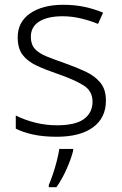

<svg xmlns="http://www.w3.org/2000/svg" viewBox="-20 -562 509 803"><path d="M423 -141Q423 -69 369 -29.5Q315 10 217 10Q161 10 118 0.5Q75 -9 46 -24V-79Q81 -61 126 -49.5Q171 -38 218 -38Q296 -38 331.5 -64.5Q367 -91 367 -137Q367 -181 330 -204.5Q293 -228 221 -253Q171 -270 133.5 -287.5Q96 -305 75 -332Q54 -359 54 -406Q54 -470 106 -506Q158 -542 245 -542Q293 -542 334.5 -533Q376 -524 411 -509L390 -462Q359 -475 320 -484.5Q281 -494 242 -494Q179 -494 144 -472Q109 -450 109 -408Q109 -376 126 -357.5Q143 -339 175 -326Q207 -313 253 -297Q301 -280 339 -262Q377 -244 400 -216Q423 -188 423 -141ZM286 68Q278 101 259 144Q240 187 216 221H184V212Q191 196 200.5 168.5Q210 141 217.5 111.5Q225 82 228 61H286Z"/></svg>

Font: Noto Sans Cherokee Light
Style: Regular
Weight: 300
Designer: Monotype Design Team
Foundry: Monotype Imaging Inc.
Version: Version 2.001; ttfautohint (v1.8.4.7-5d5b)